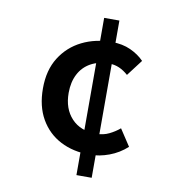

<svg xmlns="http://www.w3.org/2000/svg" viewBox="-79 -724 757 831"><g transform="rotate(10 300.0 -308.5)"><path d="M353 -60Q280 -60 224 -89Q168 -118 136 -173.5Q104 -229 104 -308Q104 -388 139 -443.5Q174 -499 232.5 -528Q291 -557 363 -557Q410 -557 446 -540.5Q482 -524 506 -499L452 -428Q433 -445 412.5 -454Q392 -463 369 -463Q321 -463 287 -444Q253 -425 235 -390Q217 -355 217 -308Q217 -238 256.5 -196Q296 -154 365 -154Q396 -154 421.5 -166.5Q447 -179 467 -196L515 -123Q481 -92 438 -76Q395 -60 353 -60ZM312 37V-654H379V37Z"/></g></svg>

Font: Source Code Pro SemiBold
Style: Regular
Weight: 600
Monospace: yes
Designer: Paul D. Hunt, Teo Tuominen
Foundry: Adobe Systems Incorporated
Version: Version 1.018;hotconv 1.0.116;makeotfexe 2.5.65601